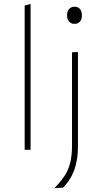

<svg xmlns="http://www.w3.org/2000/svg" viewBox="-20 -759 517 973"><path d="M105 0Q105 -56.5 105 -108.5Q105 -160.5 105 -221V-494Q105 -558 105 -617.5Q105 -677 105 -731L135 -739Q135 -677.5 135 -617.8Q135 -558 135 -494V-221Q135 -160.5 135 -108.5Q135 -56.5 135 0ZM256 194Q287 162.5 306.8 132.8Q326.5 103 335.8 66Q345 29 345 -25V-221V-271Q345 -311.5 345 -348.2Q345 -385 345 -420.8Q345 -456.5 345 -494L375 -495.5Q375 -458 375 -422Q375 -386 375 -349Q375 -312 375 -271Q375 -207 375 -161.5Q375 -116 375 -81.8Q375 -47.5 375 -17Q375 21 369.5 52.2Q364 83.5 353.8 109Q343.5 134.5 329.8 155Q316 175.5 300 192ZM357 -638Q341.5 -638 330.8 -649Q320 -660 320 -681Q320 -703.5 330.8 -714.2Q341.5 -725 358 -725Q374.5 -725 384.8 -714Q395 -703 395 -681Q395 -660 384.8 -649Q374.5 -638 357 -638Z"/></svg>

Font: Commissioner Thin Thin
Style: Regular
Weight: 250
Version: Version 1.000